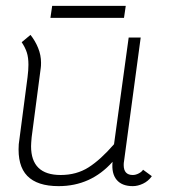

<svg xmlns="http://www.w3.org/2000/svg" viewBox="-20 -628 619 655"><path d="M180 7Q107 7 73 -28Q39 -63 44 -136L74 -365Q77 -389 77 -407Q77 -432 71.5 -449Q66 -466 54 -484L84 -509Q100 -489 110 -464.5Q120 -440 120 -414Q120 -402 119 -396L88 -160Q86 -138 86 -129Q86 -31 187 -31Q241 -31 282 -57Q323 -83 369 -136L419 -500H460L403 -77Q402 -73 402 -65Q402 -31 433 -31Q443 -31 453.5 -36.5Q464 -42 468 -49L498 -27Q486 -10 468 -1.5Q450 7 433 7Q396 7 378 -14.5Q360 -36 364 -76Q290 7 180 7ZM158 -608H409L403 -567H152Z"/></svg>

Font: Bellota Light
Style: Italic
Weight: 300
Italic angle: -7.5°
Designer: Kemie Guaida
Foundry: Kemie Guaida
Version: Version 4.001